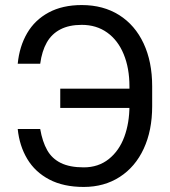

<svg xmlns="http://www.w3.org/2000/svg" viewBox="-20 -737 678 767"><path d="M512.7 -305.7H220.7V-382.8H512.7ZM314.5 -68.4Q373 -68.4 414.6 -101.6Q456.1 -134.8 476.6 -190.4Q497.1 -246.1 497.1 -314.5V-391.6Q497.1 -464.8 474.1 -520.5Q451.2 -576.2 408.2 -606.9Q365.2 -637.7 306.6 -637.7Q255.9 -637.7 221.2 -619.6Q186.5 -601.6 167 -567.4Q147.5 -533.2 140.6 -482.4H50.8Q57.6 -551.8 88.4 -604.5Q119.1 -657.2 174.3 -687Q229.5 -716.8 306.6 -716.8Q392.6 -716.8 456.1 -676.8Q519.5 -636.7 553.7 -563.5Q587.9 -490.2 587.9 -392.6V-312.5Q587.9 -215.8 554.2 -143.1Q520.5 -70.3 458.5 -30.3Q396.5 9.8 314.5 9.8Q233.4 9.8 176.8 -20Q120.1 -49.8 88.9 -102.1Q57.6 -154.3 50.8 -221.7H140.6Q149.4 -170.9 168.5 -137.2Q187.5 -103.5 223.1 -85.9Q258.8 -68.4 314.5 -68.4Z"/></svg>

Font: WEMIX Pretendard Variable
Style: Regular
Weight: 400
Designer: Base glyphs from Inter by Rasmus Andersson; Hangeul glyphs from Noto Sans CJK(Source Han Sans) by Jang Soo-young and Kan
Foundry: Kil Hyung-jin
Version: Version 1.000;Glyphs 3.2 (3208)